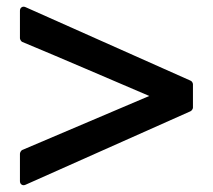

<svg xmlns="http://www.w3.org/2000/svg" viewBox="-20 -549 632 569"><path d="M55.7 -1.5Q48.8 1.5 43.9 -2Q39.1 -5.4 39.1 -12.2V-93.3Q39.1 -96.2 41.3 -99.9Q43.5 -103.5 45.9 -104.5L422.4 -264.6Q327.6 -305.2 234.1 -345.2Q140.6 -385.3 45.9 -424.8Q43.5 -425.8 41.3 -429.4Q39.1 -433.1 39.1 -435.5V-517.1Q39.1 -523.9 43.9 -527.3Q48.8 -530.8 55.7 -527.8L544.4 -310.1Q547.4 -309.1 549.6 -305.7Q551.8 -302.2 551.8 -299.3V-230Q551.8 -227.1 549.3 -223.6Q546.9 -220.2 544.4 -219.2Z"/></svg>

Font: Alte DIN 1451 Mittelschrift
Style: Bold
Weight: 700
Designer: Peter Wiegel
Foundry: Peter Wiegel
Version: Version 1.003